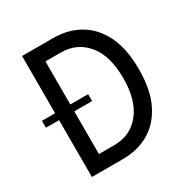

<svg xmlns="http://www.w3.org/2000/svg" viewBox="-162 -831 927 962"><g transform="rotate(-30 301.5 -350.0)"><path d="M287 -329V-369H184V-618H273Q366 -618 423 -549Q480 -480 480 -350Q480 -223 423.5 -152.5Q367 -82 273 -82H184V-329ZM20 -329H96V0H275Q360 0 426 -37.5Q492 -75 531 -152.5Q570 -230 570 -350Q570 -471 531 -548Q492 -625 426 -662.5Q360 -700 275 -700H96V-369H20Z"/></g></svg>

Font: Phudu
Style: Regular
Weight: 400
Version: Version 1.005;gftools[0.9.23]